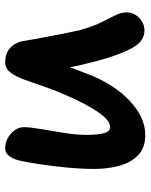

<svg xmlns="http://www.w3.org/2000/svg" viewBox="58 -612 566 721"><g transform="rotate(-90 340.5 -251.0)"><path d="M195 12Q145 12 117 -16.5Q89 -45 78 -89Q67 -133 67 -180Q67 -209 69.5 -246.5Q72 -284 76.5 -321.5Q81 -359 86 -391.5Q91 -424 95 -443Q107 -514 145 -514Q175 -514 199.5 -492.5Q224 -471 224 -443Q224 -422 217 -381Q210 -340 202.5 -293.5Q195 -247 195 -207Q195 -187 197 -167Q199 -147 205 -133.5Q211 -120 224 -120Q250 -120 280.5 -165Q311 -210 343 -283Q363 -328 377 -369.5Q391 -411 403 -443.5Q415 -476 430 -495Q445 -514 467 -514Q502 -514 523 -494Q544 -474 548 -441Q553 -414 560 -375.5Q567 -337 574.5 -299Q582 -261 588 -235Q602 -185 617.5 -153.5Q633 -122 644 -100.5Q655 -79 655 -59Q655 -31 634.5 -11Q614 9 587 9Q547 9 522 -36Q497 -81 475 -160Q468 -187 461 -215Q454 -243 449 -271Q443 -256 437 -239.5Q431 -223 424 -205Q385 -104 322.5 -46Q260 12 195 12Z"/></g></svg>

Font: Shantell Sans Normal
Style: Regular
Weight: 600
Designer: Stephen Nixon, Anya Danilova, Shantell Martin
Foundry: Arrow Type
Version: Version 1.009;[a7da0bfa3]